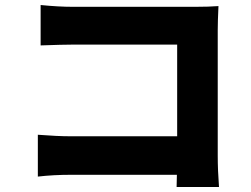

<svg xmlns="http://www.w3.org/2000/svg" viewBox="-20 -712 996 761"><path d="M848 29.1H680L681.1 -19.2H261Q192.1 -19.2 130 -12.1V-177.9Q208.5 -171.9 256 -171.9H682.2V-535.2H268.1Q230.5 -535.2 141 -532V-692.1Q212 -685 268.1 -685H755Q808.9 -685 845.9 -687.9Q843 -626.4 843 -592V-95.9Q843 -37.3 848 29.1Z"/></svg>

Font: Karasuma Gothic
Style: Black
Weight: 900
Designer: Rasmus Andersson / Ryoko Nishizuka
Foundry: Genbu
Version: Version 1.00